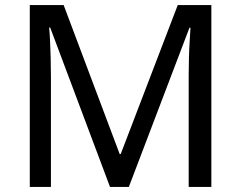

<svg xmlns="http://www.w3.org/2000/svg" viewBox="-20 -734 947 754"><path d="M412 0 177 -626H173Q175 -606 176.5 -575Q178 -544 179 -507.5Q180 -471 180 -433V0H97V-714H230L450 -129H454L678 -714H810V0H721V-439Q721 -474 722 -508.5Q723 -543 725 -573.5Q727 -604 728 -625H724L486 0Z"/></svg>

Font: Noto Sans Kannada
Style: Regular
Weight: 400
Designer: Jelle Bosma - Monotype Design Team
Foundry: Monotype Imaging Inc.
Version: Version 2.003